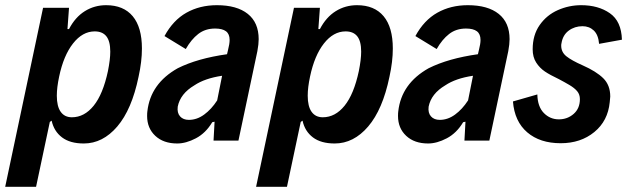

<svg xmlns="http://www.w3.org/2000/svg" viewBox="-56 -542 2417 740"><path d="M110 -512H210L204 -430H210Q234 -476 271 -499Q308 -522 353 -522Q420 -522 455.5 -479.5Q491 -437 491 -355Q491 -305 478 -246Q452 -120 396 -54.5Q340 11 267 11Q214 11 183 -12.5Q152 -36 143 -77L136 -72L83 178H-36ZM360 -268Q369 -313 369 -343Q369 -383 354 -402Q339 -421 309 -421Q262 -421 225.5 -374.5Q189 -328 172 -247Q163 -205 163 -173Q163 -132 178 -111Q193 -90 221 -90Q269 -90 305 -134.5Q341 -179 360 -268Z M941 -391Q941 -372 936 -345L863 0H767L771 -73L762 -71Q737 -29 699 -9Q661 11 627 11Q574 11 542.5 -18.5Q511 -48 511 -95Q511 -107 512 -113Q524 -220 629 -279Q705 -317 819 -333L823 -350Q829 -373 829 -388Q829 -411 815 -421.5Q801 -432 773 -432Q735 -432 708 -411Q681 -390 660 -353L578 -403Q611 -464 662.5 -493Q714 -522 780 -522Q857 -522 899 -488.5Q941 -455 941 -391ZM781 -155 800 -250Q733 -240 693 -213Q639 -181 629 -131Q626 -107 638 -93.5Q650 -80 672 -80Q703 -80 731 -100.5Q759 -121 781 -155Z M1077 -512H1177L1171 -430H1177Q1201 -476 1238 -499Q1275 -522 1320 -522Q1387 -522 1422.5 -479.5Q1458 -437 1458 -355Q1458 -305 1445 -246Q1419 -120 1363 -54.5Q1307 11 1234 11Q1181 11 1150 -12.5Q1119 -36 1110 -77L1103 -72L1050 178H931ZM1327 -268Q1336 -313 1336 -343Q1336 -383 1321 -402Q1306 -421 1276 -421Q1229 -421 1192.5 -374.5Q1156 -328 1139 -247Q1130 -205 1130 -173Q1130 -132 1145 -111Q1160 -90 1188 -90Q1236 -90 1272 -134.5Q1308 -179 1327 -268Z M1908 -391Q1908 -372 1903 -345L1830 0H1734L1738 -73L1729 -71Q1704 -29 1666 -9Q1628 11 1594 11Q1541 11 1509.5 -18.5Q1478 -48 1478 -95Q1478 -107 1479 -113Q1491 -220 1596 -279Q1672 -317 1786 -333L1790 -350Q1796 -373 1796 -388Q1796 -411 1782 -421.5Q1768 -432 1740 -432Q1702 -432 1675 -411Q1648 -390 1627 -353L1545 -403Q1578 -464 1629.5 -493Q1681 -522 1747 -522Q1824 -522 1866 -488.5Q1908 -455 1908 -391ZM1748 -155 1767 -250Q1700 -240 1660 -213Q1606 -181 1596 -131Q1593 -107 1605 -93.5Q1617 -80 1639 -80Q1670 -80 1698 -100.5Q1726 -121 1748 -155Z M1921 -151 2015 -178Q2016 -131 2040 -106.5Q2064 -82 2098 -82Q2131 -82 2155 -103Q2179 -124 2179 -160Q2179 -178 2168.5 -190.5Q2158 -203 2138.5 -214.5Q2119 -226 2098 -237Q2064 -253 2044 -266.5Q2024 -280 2010.5 -301Q1997 -322 1997 -352Q1997 -407 2024 -445.5Q2051 -484 2094 -503Q2137 -522 2184 -522Q2250 -522 2294.5 -491Q2339 -460 2341 -389L2253 -373Q2250 -408 2232.5 -424.5Q2215 -441 2189 -441Q2159 -441 2136 -424Q2113 -407 2108 -375Q2107 -372 2107 -366Q2107 -341 2127 -325Q2147 -309 2190 -290Q2242 -267 2269 -240.5Q2296 -214 2296 -170Q2296 -164 2294 -148Q2287 -76 2234.5 -33Q2182 10 2105 10Q2025 10 1976 -32Q1927 -74 1921 -151Z"/></svg>

Font: Decalotype SemiBold Italic
Style: Regular
Weight: 600
Italic angle: -12°
Designer: Alfredo Marco Pradil
Foundry: Alfredo Marco Pradil
Version: Version 1.0